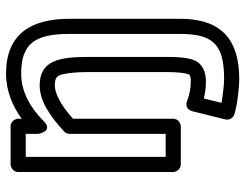

<svg xmlns="http://www.w3.org/2000/svg" viewBox="-108 -484 810 634"><g transform="rotate(-90 297.0 -167.0)"><path d="M332 -441C283.7 -441 234.1 -411 179.9 -360.2C174.8 -355.5 172 -348 172 -342V-25H96V-487H172V-446C172 -446 179.6 -393.3 214.7 -428.3C254.3 -468 307.1 -502 371 -502C470.2 -502 502 -456.8 502 -342V22C502 134 465.5 168 352 168C335.9 168 298.5 163.7 274.4 159.4L288.8 101C309.1 106 325.7 108 345 108C374.5 108 404.2 97.6 415.3 68.4C423.5 47.2 426 19.3 426 -18V-282C426 -376.3 414.1 -441 332 -441ZM552 22V-342C552 -470.4 501.4 -552 371 -552C312 -552 262.1 -529.6 222 -500.4V-512C222 -522.7 212.1 -537 197 -537H71C60.3 -537 46 -527.1 46 -512V0C46 10.7 55.9 25 71 25H197C207.7 25 222 15.1 222 0V-331C268.9 -373.2 307 -391 332 -391C353.1 -391 360.1 -385.3 364.5 -377.2C369.9 -367.1 376 -334.1 376 -282V-18C376 16.7 372.5 40.4 368.7 50.6C367.8 52.7 366.1 58 345 58C322.8 58 301.3 54 280.1 45.7C259.3 37.6 249.2 53.2 246.7 63L219.7 172C216.7 184.3 223.8 197.6 236.1 201.7C261.8 210.3 320.8 218 352 218C486 218 552 157.1 552 22Z"/></g></svg>

Font: Fog Sans
Style: Outline
Weight: 700
Foundry: Intel Corporation
Version: Version 1.00